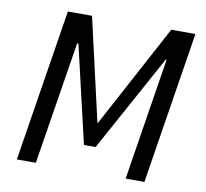

<svg xmlns="http://www.w3.org/2000/svg" viewBox="-78 -791 938 876"><g transform="rotate(10 390.5 -352.5)"><path d="M55 0 167 -705H279L389 -224H388L646 -705H758L646 0H559L649 -567H645L399 -118H345L240 -569H234L143 0Z"/></g></svg>

Font: Nunito Sans 7pt Condensed Medium
Style: Italic
Weight: 500
Width: 3
Italic angle: -9°
Designer: Vernon Adams
Foundry: Vernon Adams
Version: Version 3.101;gftools[0.9.27]